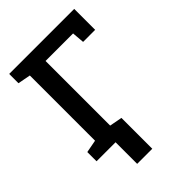

<svg xmlns="http://www.w3.org/2000/svg" viewBox="-255 -820 1105 1105"><g transform="rotate(-45 298.0 -267.5)"><path d="M34.2 0V-75.2L111.8 -89.8V-620.6L34.2 -635.3V-710.9H563.5V-540.5H465.3L459 -615.7H234.9V-89.8L312 -75.2V0ZM189 175.8V-67.9H312V175.8Z"/></g></svg>

Font: Roboto Slab Medium
Style: Regular
Weight: 500
Designer: Google
Version: Version 2.001; ttfautohint (v1.8.3)